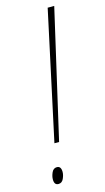

<svg xmlns="http://www.w3.org/2000/svg" viewBox="-114 -753 433 793"><g transform="rotate(-15 103.0 -356.5)"><path d="M60 -166H80L206 -714H178ZM33 1Q48 1 55 -14.5Q62 -30 62 -43Q62 -68 44 -68Q29 -68 22 -52.5Q15 -37 15 -23Q15 1 33 1Z"/></g></svg>

Font: Noto Sans Display Condensed Thin
Style: Italic
Weight: 250
Width: 3
Italic angle: -12°
Designer: Monotype Design Team
Foundry: Monotype Imaging Inc.
Version: Version 1.900